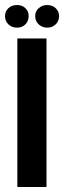

<svg xmlns="http://www.w3.org/2000/svg" viewBox="-27 -744 255 764"><path d="M42 0V-591H158V0ZM41 -634Q20 -634 6.5 -647Q-7 -660 -7 -680Q-7 -699 6.5 -711.5Q20 -724 41 -724Q61 -724 74 -711.5Q87 -699 87 -680Q87 -660 74 -647Q61 -634 41 -634ZM161 -634Q141 -634 127 -647Q113 -660 113 -680Q113 -699 127 -711.5Q141 -724 161 -724Q181 -724 194.5 -711.5Q208 -699 208 -680Q208 -660 194.5 -647Q181 -634 161 -634Z"/></svg>

Font: Alumni Sans Thin
Style: Bold
Weight: 700
Version: Version 1.018